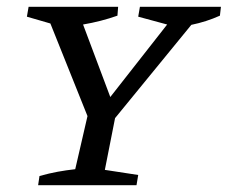

<svg xmlns="http://www.w3.org/2000/svg" viewBox="-20 -544 669 564"><path d="M92 0 96 -27Q125 -35 149.5 -39.5Q174 -44 201 -47L237 -203L128 -475L59 -495L64 -524H327L325 -498Q277 -481 224 -472L304 -259L471 -472L386 -495L391 -524H629L626 -498Q586 -480 542 -471L318 -197L288 -45L386 -30L381 0Z"/></svg>

Font: Piazzolla SC
Style: Italic
Weight: 400
Italic angle: -11.3°
Designer: Juan Pablo del Peral
Foundry: Huerta Tipografica
Version: Version 1.330